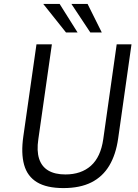

<svg xmlns="http://www.w3.org/2000/svg" viewBox="-20 -949 706 979"><path d="M303.5 10Q218 10 168.8 -19.8Q119.5 -49.5 103 -108.5Q86.5 -167.5 99 -254L166 -723H244.5L175.5 -239.5Q166.5 -179.5 179.5 -139.5Q192.5 -99.5 226.2 -79.5Q260 -59.5 313.5 -59.5Q394 -59.5 443.8 -104Q493.5 -148.5 506.5 -239.5L575 -723H650.5L582.5 -243Q571 -161 537.2 -104.5Q503.5 -48 445.8 -19Q388 10 303.5 10ZM316.5 -783.5 200.5 -929H284L375.5 -783.5ZM440.5 -783.5 344 -929H426.5L499 -783.5Z"/></svg>

Font: Public Sans Thin Light
Style: Italic
Weight: 300
Italic angle: -8°
Version: Version 2.001